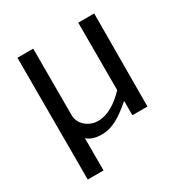

<svg xmlns="http://www.w3.org/2000/svg" viewBox="-162 -657 908 949"><g transform="rotate(-30 292.0 -182.5)"><path d="M259 -60C203 -60 158 -101 158 -150V-530H68V165H158V-19C182 2 212 8 251 7C305 3 350 -23 418 -82V0H504L506 -530H415V-145C365 -93 313 -60 259 -60Z"/></g></svg>

Font: 18Franklin
Style: Regular
Weight: 400
Designer: Pablo Impallari, Rodrigo Fuenzalida (Modified by Dan O. Williams)
Version: Version 0.025;PS 000.025;hotconv 1.0.88;makeotf.lib2.5.64775